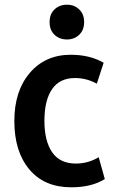

<svg xmlns="http://www.w3.org/2000/svg" viewBox="-20 -780 517 817"><path d="M426 -18Q370 17 283 17Q169 17 105 -59Q41 -135 41 -265Q41 -393 107 -470Q173 -547 281 -547Q362 -547 421 -513L392 -424Q348 -448 299 -448Q234 -448 201.5 -400.5Q169 -353 169 -266Q169 -180 202 -132Q235 -84 303 -84Q355 -84 400 -111ZM265 -612Q233 -612 212 -632Q191 -652 191 -686Q191 -720 212 -740Q233 -760 265 -760Q296 -760 317 -740Q338 -720 338 -686Q338 -652 317 -632Q296 -612 265 -612Z"/></svg>

Font: Repo
Style: DemiBold
Weight: 600
Designer: Stefan Peev
Foundry: Context Ltd
Version: Version 001.000